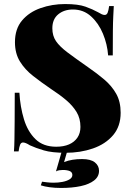

<svg xmlns="http://www.w3.org/2000/svg" viewBox="-20 -742 653 950"><path d="M302 -722Q367 -722 403 -709Q439 -696 464 -682Q476 -675 483.5 -671.5Q491 -668 498 -668Q508 -668 512.5 -679Q517 -690 520 -712H543Q542 -691 540.5 -663Q539 -635 538.5 -589Q538 -543 538 -468H515Q511 -523 489.5 -575Q468 -627 430.5 -661Q393 -695 341 -695Q297 -695 268 -671Q239 -647 239 -602Q239 -565 257 -538.5Q275 -512 313.5 -483Q352 -454 415 -410Q460 -379 496.5 -348Q533 -317 555 -278Q577 -239 577 -184Q577 -117 539.5 -73Q502 -29 440 -7.5Q378 14 305 14Q237 14 196.5 2Q156 -10 128 -23Q106 -37 94 -37Q84 -37 79.5 -26Q75 -15 72 7H49Q51 -19 51.5 -53.5Q52 -88 52.5 -143Q53 -198 53 -283H76Q80 -213 98.5 -152Q117 -91 155.5 -53.5Q194 -16 258 -16Q295 -16 321.5 -27.5Q348 -39 363 -61Q378 -83 378 -114Q378 -156 359 -187.5Q340 -219 307.5 -246.5Q275 -274 232 -302Q185 -334 144 -366Q103 -398 78.5 -438Q54 -478 54 -533Q54 -599 89 -640.5Q124 -682 181 -702Q238 -722 302 -722ZM316 -5 297 60Q317 52 339 48.5Q361 45 386 45Q429 45 449.5 61.5Q470 78 470 103Q470 132 445.5 151Q421 170 379 179Q337 188 282 188Q252 188 226 184.5Q200 181 182 175L188 157Q196 158 212 160Q228 162 246 162Q268 162 289 158Q310 154 324 145.5Q338 137 338 124Q338 110 325 104.5Q312 99 290 99Q282 99 273 100.5Q264 102 257 106L289 -5Z"/></svg>

Font: Playfair Display Black
Style: Regular
Weight: 900
Designer: Claus Eggers Sørensen
Foundry: Claus Eggers Sørensen
Version: Version 1.203